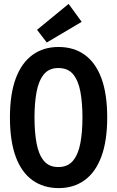

<svg xmlns="http://www.w3.org/2000/svg" viewBox="-20 -950 600 985"><path d="M281 15Q203 15 146.5 -25.5Q90 -66 60.5 -146.5Q31 -227 31 -347Q31 -468 61 -548Q91 -628 147 -668.5Q203 -709 280 -709Q359 -709 415 -668.5Q471 -628 500.5 -548Q530 -468 530 -347Q530 -227 500 -146.5Q470 -66 414 -25.5Q358 15 281 15ZM279 -93Q328 -93 355 -126Q382 -159 392.5 -216.5Q403 -274 403 -347Q403 -422 392.5 -479Q382 -536 355.5 -568.5Q329 -601 279 -601Q231 -601 204.5 -568Q178 -535 167.5 -478Q157 -421 157 -347Q157 -273 167.5 -215.5Q178 -158 204.5 -125.5Q231 -93 279 -93ZM220 -732 170 -797 332 -930 399 -838Z"/></svg>

Font: Ubuntu Sans Mono SemiBold
Style: Regular
Weight: 600
Monospace: yes
Designer: Dalton Maag Ltd
Foundry: Dalton Maag Ltd
Version: Version 1.006